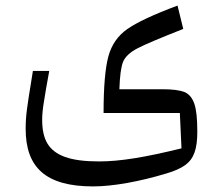

<svg xmlns="http://www.w3.org/2000/svg" viewBox="-20 -458 798 687"><path d="M623.5 -53.7 629.4 72.8C500.5 104.5 410.2 119.6 334.5 119.6C282.7 119.6 242.2 114.3 212.4 103.5C153.3 82 130.9 40.5 130.9 -29.8C130.9 -46.9 132.8 -68.4 137.2 -94.2C141.1 -120.1 147.5 -156.7 156.2 -204.1H97.7L92.8 -173.3C85.4 -128.9 80.1 -94.2 76.7 -68.8C73.2 -43.5 71.8 -19.5 71.8 2.9C71.8 141.1 143.6 209 313 209C384.8 209 480.5 191.4 575.7 162.6C604.5 154.3 627 144 642.6 132.8C673.8 109.9 686 75.7 686 12.7C686 -32.7 682.6 -65.9 675.3 -86.9C668 -107.9 656.2 -122.1 639.6 -128.9C622.6 -135.3 596.7 -138.7 562 -138.7H407.2C408.7 -186 413.1 -218.8 420.4 -236.8C427.7 -254.4 444.3 -270.5 471.2 -284.7C498 -298.8 552.7 -321.8 635.7 -354.5L615.2 -438C529.8 -406.2 469.7 -377.9 435.5 -354C401.4 -330.1 378.9 -297.4 367.7 -255.9C356.4 -214.4 350.6 -147 350.6 -53.7Z"/></svg>

Font: SG Kara Light
Style: Regular
Weight: 400
Designer: Damoon Khanjanzadeh
Version: Version 1.000